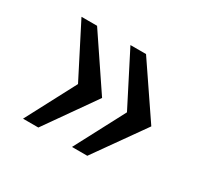

<svg xmlns="http://www.w3.org/2000/svg" viewBox="-89 -559 642 608"><g transform="rotate(30 231.5 -255.0)"><path d="M149 -251 53 -69H109L237 -251L109 -441H52ZM328 -251 232 -69H288L417 -251L288 -441H231Z"/></g></svg>

Font: United Sans Medium
Style: Regular
Weight: 500
Designer: Pablo Impallari, Rodrigo Fuenzalida (Modified by Dan O. Williams)
Version: Version 1.000;PS 001.000;hotconv 1.0.88;makeotf.lib2.5.64775